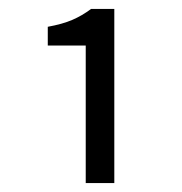

<svg xmlns="http://www.w3.org/2000/svg" viewBox="-20 -850 407 430"><path d="M172 -748H87V-790Q120 -796 142 -805.5Q164 -815 184 -830H236V-440H172Z"/></svg>

Font: Myanmar Sanpya
Style: Regular
Weight: 400
Designer: Danh Hong
Foundry: Google Inc.
Version: Version 2.00 November 22, 2015